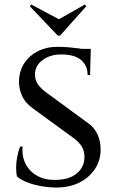

<svg xmlns="http://www.w3.org/2000/svg" viewBox="-20 -823 520 857"><path d="M235 -614Q261 -614 284.5 -612Q308 -610 327.5 -607.5Q347 -605 362 -601.5Q377 -598 385 -595L382 -488H371Q371 -531 341.5 -555.5Q312 -580 253 -580Q203 -580 169.5 -554.5Q136 -529 136 -491Q136 -476 141 -462.5Q146 -449 157 -436.5Q168 -424 184 -412L371 -275Q400 -256 415 -223.5Q430 -191 429 -154Q429 -106 403 -67.5Q377 -29 333 -7.5Q289 14 233 14Q199 14 164.5 8Q130 2 102 -9Q74 -20 56 -35Q52 -51 52 -75Q52 -99 57 -124.5Q62 -150 70 -169H81Q77 -124 95 -90Q113 -56 147.5 -37.5Q182 -19 229 -20Q290 -21 323.5 -49.5Q357 -78 357 -123Q357 -148 345.5 -168Q334 -188 308 -207L127 -339Q92 -364 77.5 -397.5Q63 -431 65 -466Q67 -509 89.5 -542.5Q112 -576 150 -595Q188 -614 235 -614ZM385 -605V-587H302V-605ZM365 -795 359 -803 243 -737 119 -803 113 -795 238 -664H248Z"/></svg>

Font: Cinzel Eorzea
Style: Regular
Weight: 500
Designer: Natanael Gama
Version: Version 2.000